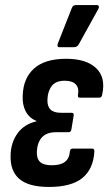

<svg xmlns="http://www.w3.org/2000/svg" viewBox="-20 -733 433 761"><path d="M174 8Q94 8 57 -23.5Q20 -55 22 -117Q23 -168 49.5 -204.5Q76 -241 124 -252V-254Q96 -265 82 -291.5Q68 -318 70 -354Q72 -423 115 -461.5Q158 -500 242 -500Q322 -500 361 -463Q400 -426 385 -358Q383 -346 374 -346H296Q287 -346 289 -357Q294 -384 280.5 -398.5Q267 -413 236 -413Q201 -413 185 -392Q169 -371 168 -338Q167 -312 180 -299Q193 -286 221 -286H263Q274 -286 272 -275L263 -220Q261 -209 252 -209H203Q165 -209 146.5 -189Q128 -169 126 -132Q125 -104 139 -91Q153 -78 185 -78Q220 -78 237.5 -91.5Q255 -105 257 -133Q258 -144 268 -144H345Q355 -144 354 -132Q350 -63 306.5 -27.5Q263 8 174 8ZM215 -546Q209 -546 208 -550.5Q207 -555 209 -560L265 -702Q268 -709 272.5 -711Q277 -713 283 -713H363Q370 -713 371.5 -708.5Q373 -704 370 -698L292 -557Q286 -546 273 -546Z"/></svg>

Font: Sofia Sans Condensed
Style: Bold Italic
Weight: 700
Italic angle: -9°
Version: Version 4.100